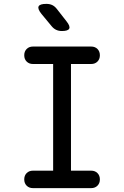

<svg xmlns="http://www.w3.org/2000/svg" viewBox="-20 -970 640 990"><path d="M346 -90H450Q470 -90 482.5 -77.5Q495 -65 495 -45Q495 -25 482.5 -12.5Q470 0 450 0H150Q130 0 117.5 -12.5Q105 -25 105 -45Q105 -65 117.5 -77.5Q130 -90 150 -90H254V-640H150Q130 -640 117.5 -652.5Q105 -665 105 -685Q105 -705 117.5 -717.5Q130 -730 150 -730H450Q470 -730 482.5 -717.5Q495 -705 495 -685Q495 -665 482.5 -652.5Q470 -640 450 -640H346ZM299 -810Q283 -810 270 -816Q257 -822 247 -834L194 -898Q173 -924 179 -937Q185 -950 219 -950Q236 -950 249 -944Q262 -938 273 -924L323 -860Q343 -835 337 -822.5Q331 -810 299 -810Z"/></svg>

Font: Maple Mono NL
Style: Regular
Weight: 400
Monospace: yes
Designer: subframe7536
Version: Version 7.000